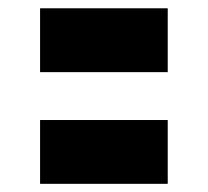

<svg xmlns="http://www.w3.org/2000/svg" viewBox="-20 -450 509 470"><path d="M390.6 -273.4V-429.7H78.1V-273.4ZM390.6 -156.2V0H78.1V-156.2Z"/></svg>

Font: Sorena-Fanum Normal
Style: Regular
Weight: 400
Designer: Mohammad Darvishi
Version: Version 1.000;March 20, 2024;FontCreator 15.0.0.2958 64-bit